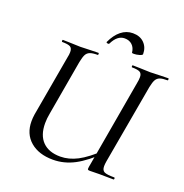

<svg xmlns="http://www.w3.org/2000/svg" viewBox="-141 -917 1009 1054"><g transform="rotate(20 363.5 -389.5)"><path d="M99 -147Q99 -165 102 -186L165 -544Q169 -561 169 -576Q169 -598 156 -605.5Q143 -613 108 -613Q106 -613 106 -619Q106 -625 108 -625L150 -624Q188 -622 211 -622Q235 -622 273 -624L317 -625Q319 -625 319 -619Q319 -613 317 -613Q287 -613 271.5 -607Q256 -601 248.5 -586.5Q241 -572 235 -542L179 -221Q173 -190 173 -162Q173 -92 209.5 -55Q246 -18 313 -18Q363 -18 413 -44Q463 -70 531 -134L541 -124Q466 -51 406 -19.5Q346 12 281 12Q198 12 148.5 -30.5Q99 -73 99 -147ZM481 -19 572 -542Q576 -561 576 -577Q576 -598 563 -605.5Q550 -613 516 -613Q514 -613 514 -619Q514 -625 516 -625L559 -624Q597 -622 620 -622Q643 -622 681 -624L725 -625Q727 -625 727 -619Q727 -613 725 -613Q695 -613 680 -607.5Q665 -602 657 -588Q649 -574 643 -544L561 -81Q558 -63 558 -51Q558 -27 573 -19.5Q588 -12 631 -12Q635 -12 635 -6Q635 0 631 0L548 -1L493 0Q483 0 481 -3Q479 -6 481 -19ZM425 -749Q382 -749 355 -693Q352 -690 349 -690Q345 -690 341 -692Q337 -694 338 -696Q359 -742 389.5 -766.5Q420 -791 458 -791Q500 -791 524.5 -766Q549 -741 549 -702Q549 -696 532 -691Q515 -686 500 -686Q489 -686 489 -689Q486 -717 469 -733Q452 -749 425 -749Z"/></g></svg>

Font: Cormorant Infant Medium
Style: Italic
Weight: 500
Italic angle: -10°
Designer: Christian Thalmann (Catharsis Fonts)
Foundry: Catharsis Fonts
Version: Version 4.000